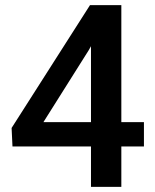

<svg xmlns="http://www.w3.org/2000/svg" viewBox="-20 -731 608 751"><path d="M454.6 -253.4H543V-158.2H454.6V0H335.9V-158.2H28.8L25.4 -230.5L332 -710.9H454.6ZM149.9 -253.4H335.9V-550.3L327.1 -534.7Z"/></svg>

Font: RobotoDraft Medium
Style: Regular
Weight: 500
Version: Version 2.001152; 2014